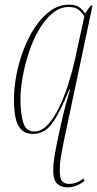

<svg xmlns="http://www.w3.org/2000/svg" viewBox="-20 -566 418 826"><path d="M271 240Q242 240 225.5 224Q209 208 209 168Q209 139 213.5 111.5Q218 84 225 49Q236 -2 244.5 -40.5Q253 -79 262 -112.5Q271 -146 281 -181H278Q240 -86 206.5 -38Q173 10 122 10Q88 10 70 -10Q52 -30 46 -63.5Q40 -97 40 -139Q40 -188 50.5 -243Q61 -298 81.5 -352Q102 -406 131 -449.5Q160 -493 197 -519.5Q234 -546 278 -546Q304 -546 319 -536Q334 -526 346 -508L370 -542H378L253 49Q246 84 241.5 111.5Q237 139 237 168Q237 201 247 213Q257 225 276 225Q293 225 307.5 220Q322 215 338 202L344 212Q325 227 306.5 233.5Q288 240 271 240ZM126 0Q158 0 185 -29Q212 -58 234.5 -104.5Q257 -151 274 -205Q291 -259 302 -308L343 -496Q327 -520 312 -528Q297 -536 276 -536Q238 -536 205.5 -509Q173 -482 147.5 -438Q122 -394 104.5 -341Q87 -288 77.5 -235Q68 -182 68 -139Q68 -78 80 -39Q92 0 126 0Z"/></svg>

Font: Noto Serif Display ExtraCondensed Thin
Style: Italic
Weight: 100
Width: 2
Italic angle: -12°
Designer: Monotype Design Team
Foundry: Monotype Imaging Inc.
Version: Version 2.009